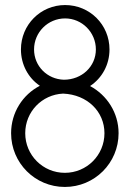

<svg xmlns="http://www.w3.org/2000/svg" viewBox="-20 -729 514 761"><path d="M230 -358C327 -354 394 -286 394 -201C394 -114 324 -44 237 -44C150 -44 80 -114 80 -201C80 -286 146 -354 230 -358ZM337 -388C384 -419 414 -472 414 -533C414 -631 336 -709 238 -709C141 -709 63 -631 63 -533C63 -473 92 -420 138 -389C70 -354 24 -283 24 -201C24 -83 119 12 237 12C355 12 450 -83 450 -201C450 -282 404 -352 337 -388ZM233 -413C167 -415 115 -467 115 -533C115 -601 170 -656 238 -656C305 -656 360 -601 360 -533C360 -466 305 -413 233 -413Z"/></svg>

Font: Advent Pro
Style: Regular
Weight: 400
Designer: Andreas Kalpakidis
Foundry: Andreas Kalpakidis
Version: Version 2.002 2008